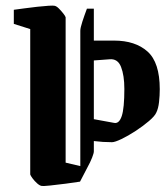

<svg xmlns="http://www.w3.org/2000/svg" viewBox="-20 -636 585 667"><path d="M85 -535 28 -553V-602Q43 -604 65 -607Q87 -610 109.5 -612.5Q132 -615 148.5 -616Q165 -617 169 -616Q176 -615 184.5 -606.5Q193 -598 200 -589Q207 -580 208 -576V-71L259 -59V-529Q259 -539 266 -560.5Q273 -582 282 -606H306V-495H376Q450 -495 492.5 -457Q535 -419 535 -326Q535 -304 532.5 -281.5Q530 -259 523 -245Q518 -233 497.5 -215.5Q477 -198 451 -181Q425 -164 402 -153Q379 -142 369 -142Q353 -142 337.5 -143Q322 -144 306 -146V-110Q306 -104 300 -88.5Q294 -73 283 -53L258 -5Q239 -2 209 2Q179 6 154 8.5Q129 11 125 10Q118 9 109 1Q100 -7 93 -16.5Q86 -26 85 -30ZM377 -209Q394 -206 403 -233Q412 -260 412 -327Q412 -374 400.5 -403.5Q389 -433 360 -430L306 -426V-222Z"/></svg>

Font: Grenze Gotisch SemiBold
Style: Regular
Weight: 600
Designer: Renata Polastri
Foundry: Omnibus-Type
Version: Version 1.001